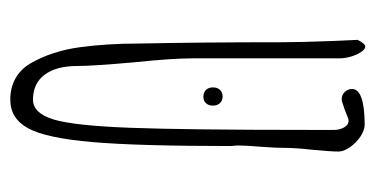

<svg xmlns="http://www.w3.org/2000/svg" viewBox="-190 -504 696 355"><g transform="rotate(90 157.5 -327.0)"><path d="M260.7 -605.5Q260.7 -591.8 257.3 -555.7Q253.9 -526.4 253.9 -504.9Q253.9 -488.8 252 -463.9Q249.5 -433.1 249.5 -421.4Q249.5 -416 250 -412.1Q250.5 -408.7 250.5 -404.3Q250.5 -235.4 243.2 -150.1Q235.8 -64.9 217.8 -31.7Q199.7 1.5 164.6 1.5Q143.1 1.5 126 -7.8Q108.9 -17.1 98.1 -35.2Q75.2 -74.2 67.9 -126.5Q61 -176.8 61 -235.8Q58.6 -355.5 58.6 -499.5Q58.6 -534.7 56.2 -597.2L54.2 -640.6Q61 -654.8 66.9 -654.8Q71.3 -654.8 76.4 -647.5Q81.5 -640.1 85 -628.9Q88.4 -617.7 88.4 -606.4V-334.5Q88.4 -297.9 95.7 -227.5Q102.5 -150.9 102.5 -122.6Q102.5 -83.5 118.7 -62Q134.8 -40.5 164.6 -40.5Q189.9 -40.5 201.4 -78.6Q212.9 -116.7 216.8 -220.9Q220.7 -325.2 220.7 -557.6V-597.2Q220.7 -607.4 216.1 -615.7Q211.4 -624 204.1 -624Q200.7 -624 198.7 -623Q182.6 -616.2 168 -611.8Q166.5 -611.3 163.6 -611.3Q156.2 -611.3 150.6 -616.9Q145 -622.6 145 -630.4Q145 -653.3 210.4 -653.8Q221.2 -653.8 233.2 -645.8Q245.1 -637.7 252.9 -626.2Q260.7 -614.7 260.7 -605.5ZM175.8 -373.5Q175.8 -365.2 171.4 -360.4Q167 -355.5 159.2 -355.5Q151.4 -355.5 146.7 -360.4Q142.1 -365.2 142.1 -373.5Q142.1 -381.3 146.7 -386.2Q151.4 -391.1 159.2 -391.1Q166.5 -391.1 171.1 -386.2Q175.8 -381.3 175.8 -373.5Z"/></g></svg>

Font: Amatica SC
Style: Regular
Weight: 400
Designer: Vernon Adams, Ben Nathan
Foundry: newtypography
Version: Version 2.001